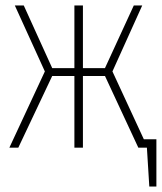

<svg xmlns="http://www.w3.org/2000/svg" viewBox="-20 -540 592 702"><path d="M505.9 -30.8H551.8V142.1H525.9L517.1 0H485.8L363.8 -262.2H283.2V0H252V-262.2H170.9L46.9 0H14.2L144 -278.8L34.2 -520H66.9L170.9 -291H252V-520H283.2V-291H363.8L469.2 -520H500L391.1 -278.8Z"/></svg>

Font: Fira Sans Compressed UltraLight
Style: Regular
Weight: 200
Width: 1
Designer: Carrois Corporate & Edenspiekermann AG
Foundry: Carrois Corporate GbR & Edenspiekermann AG
Version: Version 4.203;PS 004.203;hotconv 1.0.88;makeotf.lib2.5.64775